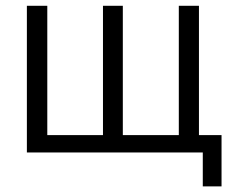

<svg xmlns="http://www.w3.org/2000/svg" viewBox="-20 -540 840 680"><path d="M75.2 0V-519.5H147.5V-61.5H344.7V-519.5H415V-61.5H613.3V-519.5H684.6V-61.5H764.6V120.1H698.2V0Z"/></svg>

Font: GenEi M Gothic v2 Regular
Style: Regular
Weight: 400
Version: Version 2.0